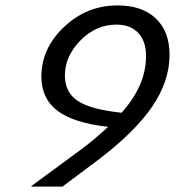

<svg xmlns="http://www.w3.org/2000/svg" viewBox="-20 -689 654 710"><path d="M96 -1 266 -126Q298 -149 326 -172.5Q354 -196 380 -220Q253 -234 193 -279Q133 -324 133 -406Q133 -510 217 -589.5Q301 -669 415 -669Q505 -669 556 -621Q607 -573 607 -486Q607 -389 543 -295Q479 -201 342 -97L211 1H96ZM411 -598Q335 -598 277.5 -539.5Q220 -481 220 -410Q220 -347 268 -315.5Q316 -284 430 -272Q476 -325 498 -376Q520 -427 520 -482Q520 -537 491 -567.5Q462 -598 411 -598Z"/></svg>

Font: Intel One Mono
Style: Italic
Weight: 400
Italic angle: -16°
Monospace: yes
Designer: Fred Shallcrass
Foundry: Frere-Jones Type LLC
Version: Version 1.400;hotconv 1.1.0;makeotfexe 2.6.0;FJTRelease1.4